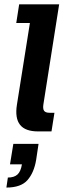

<svg xmlns="http://www.w3.org/2000/svg" viewBox="-20 -603 302 881"><path d="M154.8 0Q95.7 0 71.9 -30.4Q48 -60.8 57.6 -122.2L117.2 -497.5H54.6L67.9 -583H251.4L179.5 -126.5Q175.7 -104.5 182 -95Q188.2 -85.5 207.9 -85.5H229.8L216.3 0ZM9.3 257.6 16.1 211.7Q44.7 211.7 60 197.9Q75.3 184.1 80.6 151.1H25.9L41.2 57H156.9L145.8 131Q136.1 189.1 106.1 223.4Q76.1 257.6 9.3 257.6Z"/></svg>

Font: Rokkitt SemiBold
Style: Italic
Weight: 600
Italic angle: -9°
Designer: Vernon Adams
Foundry: Vernon Adams
Version: Version 3.103